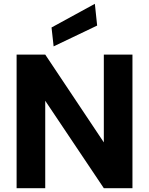

<svg xmlns="http://www.w3.org/2000/svg" viewBox="-20 -986 780 1006"><path d="M67 0V-700H217L524 -240V-700H674V0H524L217 -458V0ZM261 -743 250 -842 477 -966 489 -852Z"/></svg>

Font: DM Sans 16pt Black
Style: Regular
Weight: 900
Version: Version 4.004;gftools[0.9.30]